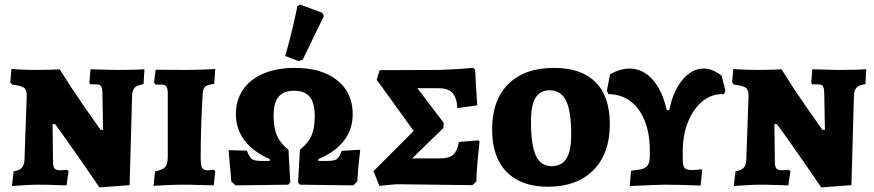

<svg xmlns="http://www.w3.org/2000/svg" viewBox="-20 -808 3823 840"><path d="M428 -405Q427 -425 421.5 -432Q416 -439 401 -439H375L371 -446L376 -505Q390 -505 427.5 -503.5Q465 -502 502 -502Q538 -502 569.5 -503Q601 -504 612 -505L608 -440Q581 -436 570 -425Q559 -414 558 -391L547 2L415 12Q349 -85 293 -164.5Q237 -244 221 -265H210L212 -101Q212 -79 218.5 -71Q225 -63 243 -63Q251 -63 260.5 -64Q270 -65 273 -65L280 -59L271 3Q257 3 220.5 1.5Q184 0 150 0Q118 0 80.5 2.5Q43 5 32 6L40 -59Q64 -62 75 -73.5Q86 -85 87 -108L97 -389Q97 -415 85 -424Q73 -433 33 -438L25 -448L30 -506Q40 -505 75 -503.5Q110 -502 144 -502Q176 -502 204 -503Q232 -504 241 -505Q294 -420 349 -341Q404 -262 420 -240H431Z M658 -58Q692 -65 703 -77.5Q714 -90 714 -122V-398Q714 -422 708 -430Q702 -438 685 -438H661L654 -447L661 -503L788 -502Q824 -502 865 -503.5Q906 -505 922 -506L917 -441Q887 -437 878 -429.5Q869 -422 867 -400Q858 -260 858 -117Q858 -85 864 -74Q870 -63 887 -63Q898 -63 906 -64Q914 -65 916 -66L922 -58L915 3Q899 3 858 1.5Q817 0 781 0Q750 0 707.5 2Q665 4 652 5Z M992 -14Q990 -44 984 -104L980 -151L1060 -149Q1071 -120 1082 -112Q1093 -104 1122 -104H1160V-112Q1087 -144 1049.5 -194Q1012 -244 1012 -309Q1012 -370 1043.5 -416Q1075 -462 1133.5 -486.5Q1192 -511 1270 -511Q1387 -511 1455 -457Q1523 -403 1523 -309Q1523 -176 1373 -112V-104H1413Q1442 -104 1453.5 -112Q1465 -120 1475 -148L1556 -153Q1546 -71 1543 -14L1526 3L1292 0L1284 -10L1292 -153Q1328 -181 1342.5 -214Q1357 -247 1357 -299Q1357 -358 1335 -384.5Q1313 -411 1267 -411Q1221 -411 1199 -385Q1177 -359 1177 -301Q1177 -249 1192 -214.5Q1207 -180 1242 -153L1250 -10L1241 0L1010 3ZM1228 -563Q1261 -680 1281 -781L1293 -788L1390 -752L1397 -738L1304 -546L1285 -541Z M1614 -59 1790 -235 1628 -459 1641 -501 1901 -502Q1970 -504 2051 -511L2059 -503Q2060 -461 2068 -347L1981 -335Q1978 -382 1959 -402Q1940 -422 1898 -422H1806L1921 -271L1920 -248L1783 -115H1904Q1945 -115 1962.5 -130.5Q1980 -146 1988 -187L2074 -194L2078 -189Q2064 -57 2064 -14L2047 2L1714 -2L1640 5Z M2133 -241Q2133 -370 2204 -440.5Q2275 -511 2404 -511Q2523 -511 2585.5 -448.5Q2648 -386 2648 -265Q2648 -136 2576 -63.5Q2504 9 2377 9Q2260 9 2196.5 -56Q2133 -121 2133 -241ZM2479 -218Q2479 -322 2456.5 -367.5Q2434 -413 2385 -413Q2343 -413 2323 -380.5Q2303 -348 2303 -277Q2303 -173 2324.5 -127Q2346 -81 2394 -81Q2437 -81 2458 -114Q2479 -147 2479 -218Z M3154 -411 3147 -396Q3097 -399 3056 -367Q3015 -335 2991 -277Q2967 -219 2967 -146V-110Q2967 -83 2975 -73.5Q2983 -64 3007 -64L3027 -65Q3041 -67 3049 -67L3052 -62L3045 4Q2957 0 2889 0Q2859 0 2735 6L2741 -61Q2776 -64 2793 -70Q2810 -76 2816.5 -89.5Q2823 -103 2823 -130V-149Q2823 -224 2800.5 -280Q2778 -336 2737 -366Q2696 -396 2642 -396L2635 -411L2649 -483Q2693 -508 2734 -508Q2792 -508 2835 -460Q2878 -412 2897 -326H2908Q2925 -410 2966 -459Q3007 -508 3058 -508Q3097 -508 3137 -477Z M3586 -405Q3585 -425 3579.5 -432Q3574 -439 3559 -439H3533L3529 -446L3534 -505Q3548 -505 3585.5 -503.5Q3623 -502 3660 -502Q3696 -502 3727.5 -503Q3759 -504 3770 -505L3766 -440Q3739 -436 3728 -425Q3717 -414 3716 -391L3705 2L3573 12Q3507 -85 3451 -164.5Q3395 -244 3379 -265H3368L3370 -101Q3370 -79 3376.5 -71Q3383 -63 3401 -63Q3409 -63 3418.5 -64Q3428 -65 3431 -65L3438 -59L3429 3Q3415 3 3378.5 1.5Q3342 0 3308 0Q3276 0 3238.5 2.5Q3201 5 3190 6L3198 -59Q3222 -62 3233 -73.5Q3244 -85 3245 -108L3255 -389Q3255 -415 3243 -424Q3231 -433 3191 -438L3183 -448L3188 -506Q3198 -505 3233 -503.5Q3268 -502 3302 -502Q3334 -502 3362 -503Q3390 -504 3399 -505Q3452 -420 3507 -341Q3562 -262 3578 -240H3589Z"/></svg>

Font: Alegreya SC ExtraBold
Style: Regular
Weight: 800
Designer: Juan Pablo del Peral
Foundry: Huerta Tipografica
Version: Version 2.007; ttfautohint (v1.6)